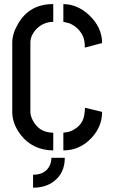

<svg xmlns="http://www.w3.org/2000/svg" viewBox="-20 -708 534 910"><path d="M136.7 181.6V120.1Q195.3 120.1 215.8 76.2Q223.6 59.6 223.6 40H287.1Q287.1 112.3 234.4 152.3Q195.3 181.6 136.7 181.6ZM38.1 -176.8Q38.1 -120.1 80.1 -66.4Q136.7 3.9 232.4 4.9V-79.1Q165 -79.1 134.8 -138.7Q124 -160.2 124 -176.8V-505.9Q124 -540 153.3 -571.3Q185.5 -603.5 232.4 -604.5V-688.5Q121.1 -689.5 66.4 -596.7Q38.1 -548.8 38.1 -505.9ZM280.3 4.9Q358.4 4.9 414.1 -54.7Q463.9 -108.4 463.9 -177.7L382.8 -197.3Q382.8 -186.5 381.8 -181.6Q379.9 -159.2 376 -148.4Q367.2 -120.1 343.3 -102.5Q319.3 -85 299.8 -82L280.3 -79.1ZM280.3 -604.5Q280.3 -604.5 308.6 -597.7Q357.4 -577.1 376 -529.3Q379.9 -517.6 381.8 -498V-482.4L463.9 -503.9Q463.9 -578.1 402.3 -636.7Q345.7 -688.5 280.3 -688.5Z"/></svg>

Font: Post No Bills Colombo SemiBold
Style: Regular
Weight: 600
Designer: Kosala Senevirathne, Siva Puranthara, Lasantha Premarathna, Tharique Azeez
Foundry: Mooniak
Version: Version 1.220 ; ttfautohint (v1.6)